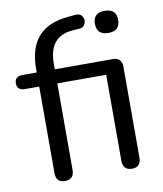

<svg xmlns="http://www.w3.org/2000/svg" viewBox="-81 -773 721 847"><g transform="rotate(-10 279.5 -350.0)"><path d="M142 7Q102 7 102 -35V-423H38Q3 -423 3 -455Q3 -486 38 -486H102V-503Q102 -689 282 -704L312 -707Q335 -709 344.5 -694Q354 -679 347 -662Q340 -645 324 -644L294 -642Q183 -635 183 -513V-486H443Q483 -486 483 -443V-39Q483 5 443 5Q402 5 402 -39V-423H183V-35Q183 7 142 7ZM392 -653Q392 -702 444 -702Q496 -702 496 -653Q496 -603 444 -603Q392 -603 392 -653Z"/></g></svg>

Font: Nunito
Style: Regular
Weight: 400
Designer: Vernon Adams
Foundry: Vernon Adams
Version: Version 3.602